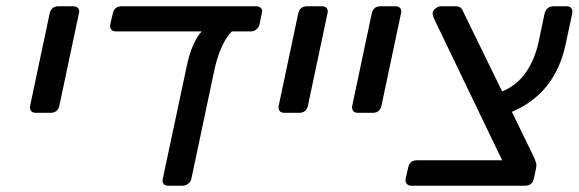

<svg xmlns="http://www.w3.org/2000/svg" viewBox="-20 -591 1842 611"><path d="M94 -232Q83 -232 78.5 -238.5Q74 -245 76 -255L138 -548Q143 -571 166 -571H214Q224 -571 229 -564.5Q234 -558 231 -548L169 -255Q164 -232 141 -232Z M515 0Q505 0 500.5 -6Q496 -12 498 -22L574 -379Q582 -419 595 -448Q608 -477 622 -491H349Q339 -491 334 -497.5Q329 -504 331 -514L339 -548Q344 -571 367 -571H796Q806 -571 811 -564.5Q816 -558 813 -548L806 -514Q804 -504 796 -497.5Q788 -491 778 -491H718Q701 -475 686.5 -443.5Q672 -412 663 -372L589 -22Q587 -12 578.5 -6Q570 0 560 0Z M885 -232Q874 -232 869.5 -238.5Q865 -245 867 -255L929 -548Q934 -571 957 -571H1005Q1015 -571 1020 -564.5Q1025 -558 1022 -548L960 -255Q955 -232 932 -232Z M1119 -232Q1108 -232 1103.5 -238.5Q1099 -245 1101 -255L1163 -548Q1168 -571 1191 -571H1239Q1249 -571 1254 -564.5Q1259 -558 1256 -548L1194 -255Q1189 -232 1166 -232Z M1289 0Q1279 0 1274 -6.5Q1269 -13 1271 -23L1279 -58Q1284 -81 1307 -81H1578L1361 -532Q1356 -544 1357 -551Q1359 -559 1367 -565Q1375 -571 1383 -571H1431Q1442 -571 1447 -565.5Q1452 -560 1454 -554L1578 -300Q1626 -320 1654.5 -362Q1683 -404 1695 -462L1713 -548Q1719 -571 1742 -571H1784Q1794 -571 1798.5 -564.5Q1803 -558 1801 -548L1780 -450Q1747 -294 1609 -235L1681 -87Q1684 -79 1686 -72Q1688 -65 1686 -56L1679 -23Q1674 0 1651 0Z"/></svg>

Font: Lubike
Style: Italic
Weight: 400
Italic angle: -12°
Foundry: Honoka55
Version: Version 1.000;July 22, 2022;FontCreator 14.0.0.2862 64-bit